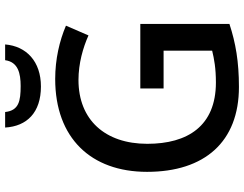

<svg xmlns="http://www.w3.org/2000/svg" viewBox="-124 -840 974 767"><g transform="rotate(-90 363.5 -457.0)"><path d="M569 -924H506C499 -872 453 -862 403 -862C343 -862 305 -869 299 -924H237C242 -837 297 -781 401 -781C501 -781 562 -839 569 -924ZM393 -384V-291H544V-97C511 -89 474 -82 417 -82C243 -82 172 -195 172 -356C172 -525 268 -631 427 -631C493 -631 556 -613 605 -591L644 -681C583 -707 510 -724 431 -724C195 -724 60 -581 60 -357C60 -127 180 10 399 10C500 10 575 -3 651 -28V-384Z"/></g></svg>

Font: Noto Sans Bengali UI Medium
Style: Regular
Weight: 500
Designer: Jelle Bosma - Monotype Design Team
Foundry: Monotype Imaging Inc.
Version: Version 2.003